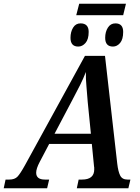

<svg xmlns="http://www.w3.org/2000/svg" viewBox="-63 -1015 753 1035"><path d="M202 -47H179Q132 -47 132 -84Q132 -106 151 -142L202 -239H432L444 -117Q445 -118 445 -102Q445 -47 379 -47H361L351 0H629L640 -47H624Q596 -47 585 -68.5Q574 -90 569 -133L503 -714H395L72 -125Q46 -78 31 -62.5Q16 -47 -13 -47H-33L-43 0H191ZM327 -476Q352 -523 369 -557Q386 -591 400 -627Q399 -591 403 -549.5Q407 -508 410 -464L427 -294H231ZM348 -933H601L616 -995H364ZM359 -764Q381 -764 398 -783.5Q415 -803 415 -843Q415 -889 371 -889Q345 -889 331 -866Q317 -843 317 -811Q317 -764 359 -764ZM546 -764Q568 -764 584.5 -783.5Q601 -803 601 -843Q601 -889 559 -889Q533 -889 518.5 -866Q504 -843 504 -811Q504 -764 546 -764Z"/></svg>

Font: Noto Serif SemiCondensed Semi
Style: Italic
Weight: 600
Width: 4
Italic angle: -12°
Designer: Monotype Design Team
Foundry: Monotype Imaging Inc.
Version: Version 1.901